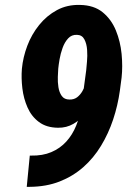

<svg xmlns="http://www.w3.org/2000/svg" viewBox="-20 -741 533 771"><path d="M99.6 -116.2H104.5Q150.9 -115.2 186 -130.1Q221.2 -145 246.1 -172.4Q271 -199.7 285.9 -236.6Q300.8 -273.4 307.1 -316.4L326.2 -459Q327.1 -470.7 329.3 -493.4Q331.5 -516.1 329.8 -540.8Q328.1 -565.4 318.8 -583Q309.6 -600.6 289.1 -601.1Q267.6 -602.1 253.7 -586.9Q239.7 -571.8 231.4 -548.8Q223.1 -525.9 219.2 -502.9Q215.3 -480 213.9 -465.3Q212.9 -452.6 212.2 -432.1Q211.4 -411.6 214.6 -390.9Q217.8 -370.1 228 -355.7Q238.3 -341.3 258.8 -341.3Q276.9 -340.8 289.6 -350.3Q302.2 -359.9 311 -375.2Q319.8 -390.6 325 -407.5Q330.1 -424.3 332 -438.5L372.1 -405.8Q369.1 -376 356.7 -344.5Q344.2 -313 323.5 -286.4Q302.7 -259.8 274.9 -243.7Q247.1 -227.5 212.9 -228Q166.5 -228.5 136.5 -251Q106.4 -273.4 90.6 -309.3Q74.7 -345.2 69.8 -386.2Q64.9 -427.2 67.9 -464.8Q72.3 -511.2 89.6 -557.1Q106.9 -603 137.2 -640.6Q167.5 -678.2 208.7 -700.4Q250 -722.7 301.3 -721.2Q357.4 -720.2 392.3 -691.7Q427.2 -663.1 445.3 -618.9Q463.4 -574.7 468.3 -524.4Q473.1 -474.1 468.3 -429.7L461.4 -377.4Q453.1 -317.4 434.3 -261Q415.5 -204.6 385.7 -155.5Q356 -106.4 314.5 -69.8Q272.9 -33.2 219.5 -12.2Q166 8.8 99.1 9.3H87.4Z"/></svg>

Font: Roboto Condensed ExtraBold
Style: Italic
Weight: 800
Italic angle: -12°
Designer: Christian Robertson
Foundry: Google
Version: Version 3.008; 2023